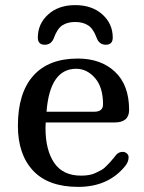

<svg xmlns="http://www.w3.org/2000/svg" viewBox="-20 -731 565 751"><path d="M421 -584Q421 -556 394 -556Q368 -556 358 -583Q345 -619 324.5 -632Q304 -645 274 -645Q244 -645 224 -632Q204 -619 191 -583Q181 -556 155 -556Q128 -556 128 -584Q128 -638 168.5 -674.5Q209 -711 274 -711Q340 -711 380.5 -674.5Q421 -638 421 -584ZM435 -126Q445 -137 460 -137Q469 -137 476 -131Q483 -125 483 -116Q483 -98 470 -82Q404 0 286 0Q169 0 109.5 -63.5Q50 -127 50 -239Q50 -367 110 -434.5Q170 -502 284 -502Q375 -502 430 -450Q485 -398 485 -301Q485 -252 428 -252H159Q158 -244 158 -230Q158 -144 192 -94Q226 -44 297 -44Q314 -44 328.5 -46.5Q343 -49 356 -55.5Q369 -62 377.5 -66.5Q386 -71 396.5 -82Q407 -93 411 -97Q415 -101 424.5 -113Q434 -125 435 -126ZM278 -462Q175 -462 162 -294H349Q383 -294 383 -323Q383 -390 351.5 -426Q320 -462 278 -462Z"/></svg>

Font: Marmelad
Style: Regular
Weight: 400
Designer: Manvel Shmavonyan
Foundry: Cyreal
Version: Version 1.001;PS 001.001;hotconv 1.0.88;makeotf.lib2.5.64775